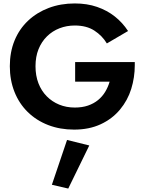

<svg xmlns="http://www.w3.org/2000/svg" viewBox="-20 -734 842 1114"><path d="M416 -374H762Q762 -364 762 -355Q762 -285 741.5 -218.5Q721 -152 676 -98Q631 -44 564 -13Q497 18 410 18Q328 18 259.5 -8.5Q191 -35 141 -84Q91 -133 64 -201Q37 -269 37 -350Q37 -432 64.5 -499Q92 -566 143 -614Q194 -662 263 -688Q332 -714 414 -714Q485 -714 543 -694Q601 -674 646 -638.5Q691 -603 723 -554L600 -482Q573 -527 527.5 -556.5Q482 -586 414 -586Q367 -586 325.5 -570Q284 -554 252.5 -523Q221 -492 203.5 -448.5Q186 -405 186 -350Q186 -295 203 -251Q220 -207 251 -175.5Q282 -144 323.5 -127Q365 -110 414 -110Q457 -110 490.5 -121.5Q524 -133 549 -153.5Q574 -174 590.5 -201.5Q607 -229 616 -260H416ZM498 110 376 360 281 338 369 78Z"/></svg>

Font: Venryn Sans SemiBold
Style: Regular
Weight: 600
Designer: Owen Earl, indestructible type* (font) & Cristiano Sobral (main changes)
Version: Version 3.60;October 28, 2020;FontCreator 13.0.0.2681 64-bit